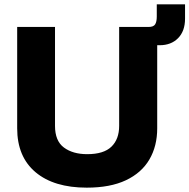

<svg xmlns="http://www.w3.org/2000/svg" viewBox="-20 -853 871 883"><path d="M59 -263V-729H233V-274Q233 -205 274 -174.5Q315 -144 381 -144Q457 -144 492.5 -178.5Q528 -213 528 -274V-729H703V-263Q703 -181 667 -119.5Q631 -58 559 -24Q487 10 379 10Q228 10 143.5 -61Q59 -132 59 -263ZM609 -729H663Q686 -729 693.5 -741Q701 -753 701 -777V-833H831V-767Q831 -710 799 -677.5Q767 -645 714 -645H609Z"/></svg>

Font: BDO Grotesk ExtraBold
Style: Regular
Weight: 800
Designer: Deni Anggara
Foundry: Lokal Container
Version: Version 2.000